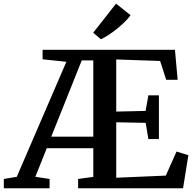

<svg xmlns="http://www.w3.org/2000/svg" viewBox="-60 -1010 1040 1030"><path d="M-39.5 0V-50L30 -61.5L296 -678.5L168.5 -692V-743H878.5L893 -582H831.5L799 -683L563.5 -691V-411.5L721 -415L736 -498.5H792.5V-264H736L721.5 -351L563.5 -354V-56.5L829.5 -68L887 -197L950.5 -177.5L922 0H359V-50L440.5 -61V-215H191L129.5 -61.5L206 -50V0ZM215 -277H440.5V-686H378.5L325.5 -553ZM481 -799.5 440 -834.5 562.5 -990.5 640.5 -928.5Q627 -910 607.5 -891Q588 -872 566 -854.2Q544 -836.5 522.2 -822.5Q500.5 -808.5 482 -799.5Z"/></svg>

Font: Merriweather 28pt SemiBold
Style: Regular
Weight: 600
Version: Version 2.100